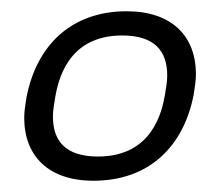

<svg xmlns="http://www.w3.org/2000/svg" viewBox="-20 -683 391 341"><path d="M23 -474C23 -406 66 -362 146 -362C244 -362 306 -422 324 -515C326 -528 328 -540 328 -551C328 -619 285 -663 205 -663C107 -663 45 -603 27 -510C25 -497 23 -485 23 -474ZM74 -476C74 -486 76 -498 78 -510C83 -538 99 -620 197 -620C255 -620 277 -592 277 -549C277 -539 275 -527 273 -515C268 -487 252 -405 154 -405C96 -405 74 -433 74 -476Z"/></svg>

Font: KpSans
Style: Italic
Weight: 400
Italic angle: -11°
Version: Version 0.66